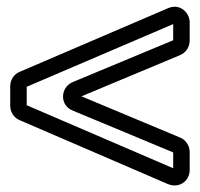

<svg xmlns="http://www.w3.org/2000/svg" viewBox="-20 -627 605 582"><path d="M200 -378C164 -363 159 -309 200 -292L505 -165V-164V-117L61 -308V-364L505 -554V-506V-505ZM227 -335 526 -460C543 -467 555 -484 555 -504V-559C555 -589 525 -618 489 -602L39 -409C23 -402 11 -386 11 -366V-306C11 -286 23 -270 39 -263L489 -69C523 -55 555 -78 555 -112V-166C555 -186 543 -203 526 -210Z"/></svg>

Font: DIN Rundschrift
Style: MittelKont
Weight: 400
Version: Version 1.027